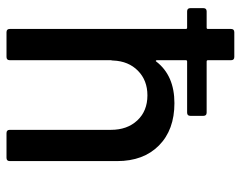

<svg xmlns="http://www.w3.org/2000/svg" viewBox="-95 -645 740 590"><g transform="rotate(90 275.0 -350.0)"><path d="M475 -340V-10Q475 0 465 0H389Q379 0 379 -10V-321Q379 -371 350 -402Q321 -433 273 -433Q227 -433 197.5 -404Q168 -375 166 -328Q166 -322 165 -322V-10Q165 0 155 0H79Q69 0 69 -10V-551Q69 -555 65 -555H15Q5 -555 5 -565V-605Q5 -615 15 -615H65Q69 -615 69 -619V-690Q69 -700 79 -700H155Q165 -700 165 -690V-619Q165 -615 169 -615H326Q336 -615 336 -605V-565Q336 -555 326 -555H169Q165 -555 165 -551V-462Q165 -460 166.5 -459Q168 -458 169 -460Q212 -516 297 -516Q379 -516 427 -468.5Q475 -421 475 -340Z"/></g></svg>

Font: BarlowMedium
Style: Regular
Weight: 500
Designer: Jeremy Tribby
Foundry: Tribby Type
Version: Version 1.422